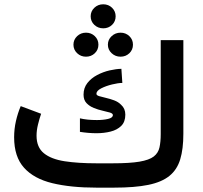

<svg xmlns="http://www.w3.org/2000/svg" viewBox="-20 -862 934 882"><path d="M422.9 -111.8H498Q576.2 -111.8 620.8 -119.4Q665.5 -127 686.3 -143.1Q707 -159.2 712.6 -184.8Q718.3 -210.4 718.3 -246.1V-677.7H822.3V-247.6Q822.3 -177.7 807.9 -130.1Q793.5 -82.5 758.3 -54Q723.1 -25.4 661.1 -12.7Q599.1 0 503.4 0H422.9Q305.2 0 220.5 -20.5Q135.7 -41 90.3 -91.6Q44.9 -142.1 44.9 -231.4Q44.9 -269.5 53.2 -305.9Q61.5 -342.3 75.2 -374.5L168.9 -339.4Q161.1 -316.9 154.5 -290Q147.9 -263.2 147.9 -238.8Q147.9 -185.5 181.4 -158.2Q214.8 -130.9 276.6 -121.3Q338.4 -111.8 422.9 -111.8ZM347.2 -318.4Q379.9 -310.5 425.3 -310.5Q454.1 -310.5 476.3 -315.7Q498.5 -320.8 498.5 -333.5Q498.5 -340.8 484.9 -345Q471.2 -349.1 451.2 -353.5Q431.2 -357.9 411.1 -366Q391.1 -374 377.4 -388.4Q363.8 -402.8 363.8 -427.2Q363.8 -458 381.3 -480.5Q398.9 -502.9 426.3 -517.3Q453.6 -531.7 483.4 -538.6Q513.2 -545.4 537.6 -545.9L542 -481Q522.9 -481 494.9 -474.1Q466.8 -467.3 444.8 -456.1Q422.9 -444.8 422.9 -431.2Q422.9 -424.3 435.3 -420.4Q447.8 -416.5 466.3 -412.4Q484.9 -408.2 504.2 -401.1Q523.4 -394 536.6 -380.4Q555.7 -363.3 555.7 -335.4Q555.7 -302.2 536.9 -283.7Q518.1 -265.1 488 -257.6Q458 -250 423.3 -250Q404.3 -250 384.8 -251.7Q365.2 -253.4 347.2 -256.3ZM396.5 -787.1Q396.5 -810.1 413.3 -826.2Q430.2 -842.3 454.1 -842.3Q478.5 -842.3 494.9 -826.2Q511.2 -810.1 511.2 -787.1Q511.2 -763.7 494.9 -747.8Q478.5 -731.9 454.1 -731.9Q430.2 -731.9 413.3 -747.8Q396.5 -763.7 396.5 -787.1ZM475.6 -656.7Q475.6 -679.7 492.7 -695.8Q509.8 -711.9 533.7 -711.9Q557.6 -711.9 574.2 -696Q590.8 -680.2 590.8 -656.7Q590.8 -633.3 574.2 -617.4Q557.6 -601.6 533.7 -601.6Q509.8 -601.6 492.7 -617.7Q475.6 -633.8 475.6 -656.7ZM317.4 -656.7Q317.4 -679.7 334.2 -695.8Q351.1 -711.9 375 -711.9Q398.9 -711.9 415.5 -696Q432.1 -680.2 432.1 -656.7Q432.1 -633.3 415.5 -617.4Q398.9 -601.6 375 -601.6Q351.1 -601.6 334.2 -617.7Q317.4 -633.8 317.4 -656.7Z"/></svg>

Font: Vazirmatn RD FD Medium
Style: Regular
Weight: 500
Designer: Saber Rastikerdar
Foundry: Saber Rastikerdar
Version: Version 33.003